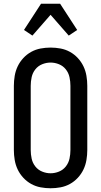

<svg xmlns="http://www.w3.org/2000/svg" viewBox="-20 -997 540 1025"><path d="M250 8Q223 8 196.5 3Q170 -2 146.5 -15Q123 -28 104.5 -48Q86 -68 74.5 -92Q63 -116 58.5 -143Q54 -170 54 -196V-539Q54 -565 58.5 -592Q63 -619 74.5 -643Q86 -667 104.5 -687Q123 -707 146.5 -720Q170 -733 196.5 -738Q223 -743 250 -743Q277 -743 303.5 -738Q330 -733 353.5 -720Q377 -707 395.5 -687Q414 -667 425.5 -643Q437 -619 441.5 -592Q446 -565 446 -539V-196Q446 -170 441.5 -143Q437 -116 425.5 -92Q414 -68 395.5 -48Q377 -28 353.5 -15Q330 -2 303.5 3Q277 8 250 8ZM250 -72Q273 -72 295 -81Q317 -90 331.5 -108.5Q346 -127 351 -150Q356 -173 356 -196V-539Q356 -562 351 -585Q346 -608 331.5 -626.5Q317 -645 295 -654Q273 -663 250 -663Q227 -663 205 -654Q183 -645 168.5 -626.5Q154 -608 149 -585Q144 -562 144 -539V-196Q144 -173 149 -150Q154 -127 168.5 -108.5Q183 -90 205 -81Q227 -72 250 -72ZM153 -807 108 -837 199 -977H301L392 -837L347 -807L250 -918Z"/></svg>

Font: Iosevka Bendy Medium
Style: Regular
Weight: 500
Monospace: yes
Designer: Belleve Invis
Foundry: Belleve Invis
Version: Version 30.1.2